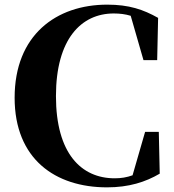

<svg xmlns="http://www.w3.org/2000/svg" viewBox="-20 -787 748 827"><path d="M441 20C535 20 607 -3 668 -39L664 -219H605L551 -32C526 -23 502 -19 474 -19C330 -19 221 -126 221 -373C221 -619 330 -729 470 -729C496 -729 520 -726 543 -719L598 -528H657L661 -710C597 -746 536 -767 442 -767C222 -767 43 -636 43 -366C43 -102 218 20 441 20Z"/></svg>

Font: Noto Serif CJK SC Black
Style: Regular
Weight: 900
Designer: Ryoko NISHIZUKA 西塚涼子 (kana & ideographs); Frank Grießhammer (Latin, Greek & Cyrillic); Wenlong ZHANG 张文龙 (bopomofo); San
Foundry: Adobe
Version: Version 2.001;hotconv 1.1.0;makeotfexe 2.6.0